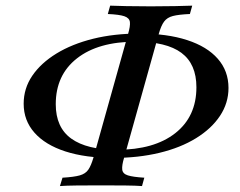

<svg xmlns="http://www.w3.org/2000/svg" viewBox="-20 -618 831 666"><path d="M372.6 -70.2Q276.6 -70.2 206.9 -92.7Q137.1 -115.3 99.6 -157.7Q62.1 -200 62.1 -258.1Q62.1 -311.3 91.9 -355.2Q121.8 -399.2 175.8 -432.3Q229.8 -465.3 302.8 -483.5Q375.8 -501.6 462.9 -501.6Q559.7 -501.6 629 -479Q698.4 -456.5 735.5 -414.1Q772.6 -371.8 772.6 -312.9Q772.6 -260.5 743.1 -216.1Q713.7 -171.8 660.1 -138.7Q606.5 -105.6 533.1 -87.9Q459.7 -70.2 372.6 -70.2ZM385.5 -98.4Q514.5 -98.4 587.9 -156Q661.3 -213.7 661.3 -315.3Q661.3 -396 609.3 -434.7Q557.3 -473.4 450.8 -473.4Q321 -473.4 247.2 -415.7Q173.4 -358.1 173.4 -256.5Q173.4 -175.8 227.4 -137.1Q281.5 -98.4 385.5 -98.4ZM187.9 27.4 196.8 -1.6Q237.1 -4 256.9 -9.7Q276.6 -15.3 286.3 -29.4Q296 -43.5 304 -71L424.2 -500Q432.3 -527.4 430.6 -541.5Q429 -555.6 411.3 -561.7Q393.5 -567.7 354 -569.4L362.1 -598.4Q382.3 -597.6 418.5 -596.8Q454.8 -596 503.2 -596Q550 -596 587.1 -596.8Q624.2 -597.6 646.8 -598.4L638.7 -569.4Q600 -567.7 579.8 -562.5Q559.7 -557.3 549.2 -543.1Q538.7 -529 530.6 -500L410.5 -71Q402.4 -44.4 404 -29.8Q405.6 -15.3 423.4 -9.7Q441.1 -4 480.6 -1.6L472.6 27.4Q451.6 25.8 414.9 25.4Q378.2 25 330.6 25Q283.1 25 246 25.4Q208.9 25.8 187.9 27.4Z"/></svg>

Font: Playfair 5pt SemiExpanded Light SemiBold
Style: Italic
Weight: 600
Italic angle: -15.6°
Version: Version 2.001;gftools[0.9.30]